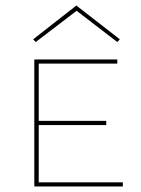

<svg xmlns="http://www.w3.org/2000/svg" viewBox="-20 -674 511 694"><path d="M257 -635 109 -522 100 -532 256 -654 413 -532 404 -522ZM120 -15H424V0H104V-459H404V-444H120V-237H364V-222H120Z"/></svg>

Font: EauTestSC Thin
Style: Regular
Weight: 250
Designer: Christian Thalmann (Catharsis Fonts)
Version: Version 0.001;PS 000.001;hotconv 1.0.88;makeotf.lib2.5.64775